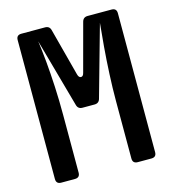

<svg xmlns="http://www.w3.org/2000/svg" viewBox="-109 -820 817 909"><g transform="rotate(-15 300.0 -365.0)"><path d="M79.1 0Q54.4 0 54.4 -24.7V-705.3Q54.4 -730 79.1 -730H195Q217.1 -730 222.3 -708.9L283.7 -475.9Q288.2 -458.8 299.1 -458.8Q309.9 -458.8 313.9 -475.9L376.5 -708.9Q382.1 -730 403.8 -730H520.9Q545.6 -730 545.6 -705.3V-24.7Q545.6 0 520.9 0H454Q429.3 0 429.3 -24.7V-307Q429.3 -370 432.6 -437.3Q435.8 -504.6 441.1 -568.4Q446.5 -632.3 451.7 -683.7L354.5 -337.7Q348.9 -316.6 327.2 -316.6H268Q246.3 -316.6 240.7 -337.7L146.8 -674.7Q153.3 -629.2 158.7 -570.9Q164 -512.5 167.4 -446Q170.7 -379.4 170.7 -307V-24.7Q170.7 0 146 0Z"/></g></svg>

Font: Pitagon Sans Mono
Style: Regular
Weight: 400
Monospace: yes
Designer: Travis Tran
Foundry: Pitagon
Version: Version 1.001;gftools[0.9.26]